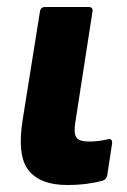

<svg xmlns="http://www.w3.org/2000/svg" viewBox="-20 -517 363 548"><path d="M171 11Q95 11 61.5 -31Q28 -73 45 -177L94 -484Q96 -497 109 -497H233Q246 -497 244 -484L195 -168Q190 -136 198 -124.5Q206 -113 235 -113Q249 -113 263.5 -115Q278 -117 290 -120Q301 -121 300 -108L286 -16Q283 -4 272 -1Q254 4 228.5 7.5Q203 11 171 11Z"/></svg>

Font: Sofia Sans Semi Condensed Black
Style: Italic
Weight: 900
Italic angle: -9°
Version: Version 4.100